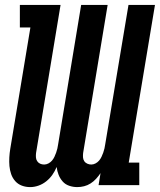

<svg xmlns="http://www.w3.org/2000/svg" viewBox="-20 -755 652 783"><path d="M295 8Q295 8 295 8Q295 8 295 8Q278 8 262 2.5Q246 -3 235.5 -15Q225 -27 219 -42Q213 -57 211 -74Q204 -57 193.5 -42Q183 -27 168.5 -15.5Q154 -4 137 2Q120 8 103 8Q85 8 69 2Q53 -4 42 -16.5Q31 -29 25.5 -45Q20 -61 18.5 -78Q17 -95 18 -113Q19 -131 22 -149L104 -643H61V-735H227L127 -131Q126 -122 126.5 -113.5Q127 -105 131.5 -98Q136 -91 143.5 -87.5Q151 -84 160 -84Q169 -84 177.5 -88.5Q186 -93 192 -100Q198 -107 202 -115.5Q206 -124 209 -132.5Q212 -141 214 -149.5Q216 -158 217 -166L311 -735H419L319 -131Q318 -122 318.5 -113.5Q319 -105 323.5 -98Q328 -91 336 -87.5Q344 -84 352 -84Q361 -84 369.5 -88.5Q378 -93 384 -100Q390 -107 394 -115.5Q398 -124 401 -132.5Q404 -141 406 -149.5Q408 -158 409 -166L504 -735H612L505 -92H548V0H382L390 -49Q382 -37 372 -26Q362 -15 349.5 -7Q337 1 323 4.5Q309 8 295 8Z"/></svg>

Font: Iosevka Slab Semibold Extended
Style: Italic
Weight: 600
Width: 7
Italic angle: -9°
Monospace: yes
Designer: Belleve Invis
Foundry: Belleve Invis
Version: Version 11.1.0; ttfautohint (v1.8.3)